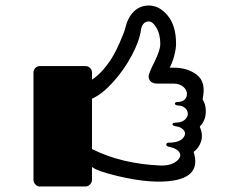

<svg xmlns="http://www.w3.org/2000/svg" viewBox="-20 -656 839 689"><path d="M696.8 -202.1Q709 -173.8 701.9 -149.7Q694.8 -125.5 674.8 -110.8Q702.1 -24.9 603.5 -8.3Q525.9 4.9 403.8 -23.9Q329.6 -41.5 311 -56.2Q310.5 -56.6 310.1 -57.1V-11.2Q310.1 -1.5 303.2 5.9Q296.4 13.2 287.1 13.2H123Q113.8 13.2 106.9 5.9Q100.1 -1.5 100.1 -11.2V-396Q100.1 -405.3 106.9 -412.1Q113.8 -418.9 123 -418.9H287.1Q296.4 -418.9 303.2 -412.1Q310.1 -405.3 310.1 -396V-370.1Q332 -384.3 352.3 -408.2Q372.6 -432.1 385.7 -455.3Q398.9 -478.5 409.2 -502Q419.4 -525.4 424.1 -538.1Q428.7 -550.8 429.2 -554.2Q438.5 -593.3 460.4 -614.7Q482.4 -636.2 514.2 -636.2Q551.8 -636.2 581.8 -600.1Q611.8 -564 611.8 -499Q611.8 -481.4 605.5 -457Q599.1 -432.6 588.9 -413.1H603Q627 -413.1 647.5 -407.2Q668 -401.4 685.5 -388.2Q703.1 -375 708.5 -353.3Q713.9 -331.5 707 -299.8Q717.8 -281.7 718.5 -261.2Q719.2 -240.7 712.9 -225.8Q706.5 -210.9 696.8 -202.1ZM608.9 -203.1Q602.5 -204.1 600.1 -207.3Q597.7 -210.4 600.1 -213.1Q602.5 -215.8 608.9 -215.8Q635.7 -215.8 647.5 -231Q659.2 -246.1 649.9 -261.5Q640.6 -276.9 616.2 -277.8Q610.8 -278.3 608.6 -281.2Q606.4 -284.2 608.6 -287.1Q610.8 -290 616.2 -290Q643.1 -290 649.4 -309.6Q654.8 -328.1 639.2 -343.3Q625.5 -356 603 -356H543.9Q529.3 -356 521.2 -363.5Q513.2 -371.1 513.2 -381.8Q513.2 -391.6 534.2 -433.8Q555.2 -476.1 555.2 -498Q555.2 -533.2 541.5 -556.2Q527.8 -579.1 514.2 -579.1Q502 -579.1 494.6 -570.3Q487.3 -561.5 485.8 -547.9Q480 -507.8 452.6 -456.5Q425.3 -405.3 386 -361.6Q346.7 -317.9 310.1 -301.8V-121.1Q416.5 -67.9 556.2 -62Q596.7 -61 617.7 -81.1Q634.3 -97.7 621.1 -112.8Q611.3 -124 587.9 -128.9Q576.7 -130.4 576.7 -137.7Q577.1 -143.6 585 -144Q627 -144 640.1 -165Q649.9 -180.2 635.3 -192.9Q626 -201.2 608.9 -203.1Z"/></svg>

Font: Modern Pictograms
Style: Normal
Weight: 400
Designer: John Caserta
Foundry: John Caserta
Version: 1.000